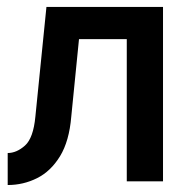

<svg xmlns="http://www.w3.org/2000/svg" viewBox="-20 -528 556 559"><path d="M454.6 -507.8V0H349.1V-414.1H210L187.5 -188.5Q181.6 -117.2 154.8 -73.2Q127.9 -29.3 87.9 -9.3Q47.9 10.7 2.4 10.7V-82.5Q28.3 -82.5 52.7 -104.2Q77.1 -126 83 -188.5L115.2 -507.8Z"/></svg>

Font: Giphurs Medium
Style: Regular
Weight: 500
Version: Version 0.920; ttfautohint (v1.8.4.7-5d5b)